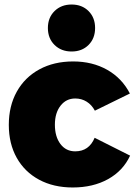

<svg xmlns="http://www.w3.org/2000/svg" viewBox="-20 -823 602 850"><path d="M313 -387Q273 -387 248 -355Q223 -323 223 -271Q223 -218 247.5 -185.5Q272 -153 313 -153Q374 -153 399 -213L556 -134Q525 -67 458.5 -30Q392 7 302 7Q217 7 153 -27.5Q89 -62 54 -124.5Q19 -187 19 -270Q19 -354 54.5 -417.5Q90 -481 154.5 -516Q219 -551 304 -551Q389 -551 454.5 -514Q520 -477 555 -409L400 -333Q386 -359 363.5 -373Q341 -387 313 -387ZM401 -699Q401 -653 372 -624Q343 -595 297 -595Q251 -595 221.5 -624Q192 -653 192 -699Q192 -745 221.5 -774Q251 -803 297 -803Q343 -803 372 -774Q401 -745 401 -699Z"/></svg>

Font: Gontserrat ExtraBold
Style: Regular
Weight: 800
Designer: Julieta Ulanovsky
Foundry: Julieta Ulanovsky
Version: Version 6.001